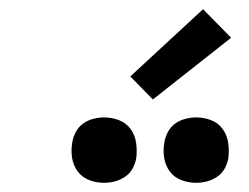

<svg xmlns="http://www.w3.org/2000/svg" viewBox="-20 -1006 540 417"><path d="M406 -609Q389 -609 373.5 -615Q358 -621 348.5 -634Q339 -647 336.5 -663.5Q334 -680 337 -697Q339 -709 345 -720Q351 -731 361 -738Q371 -745 383 -748Q395 -751 406 -751Q423 -751 438.5 -745Q454 -739 463.5 -726Q473 -713 475.5 -696.5Q478 -680 476 -663Q474 -651 468 -640Q462 -629 451.5 -622Q441 -615 429.5 -612Q418 -609 406 -609ZM206 -609Q189 -609 173.5 -615Q158 -621 148.5 -634Q139 -647 136.5 -663.5Q134 -680 137 -697Q139 -709 145 -720Q151 -731 161 -738Q171 -745 183 -748Q195 -751 206 -751Q223 -751 238.5 -745Q254 -739 263.5 -726Q273 -713 275.5 -696.5Q278 -680 276 -663Q274 -651 268 -640Q262 -629 251.5 -622Q241 -615 229.5 -612Q218 -609 206 -609ZM312 -790 263 -840 421 -986 482 -924Z"/></svg>

Font: Iosevka Slab Semibold Oblique
Style: Regular
Weight: 600
Italic angle: -9°
Monospace: yes
Designer: Belleve Invis
Foundry: Belleve Invis
Version: Version 11.1.1; ttfautohint (v1.8.3)